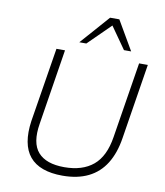

<svg xmlns="http://www.w3.org/2000/svg" viewBox="-99 -1016 949 1105"><g transform="rotate(10 375.0 -463.5)"><path d="M341 8Q275 8 226.5 -9.5Q178 -27 149 -62Q120 -97 110.5 -149.5Q101 -202 111 -271L181 -705H231L161 -264Q142 -149 189.5 -95.5Q237 -42 343 -42Q449 -42 512 -94.5Q575 -147 593 -262L664 -705H715L645 -266Q631 -176 593 -115Q555 -54 492 -23Q429 8 341 8ZM304 -765 454 -935H508L607 -765H565L475 -893L345 -765Z"/></g></svg>

Font: Nunito Sans 7pt ExtraLight
Style: Italic
Weight: 250
Italic angle: -9°
Designer: Vernon Adams
Foundry: Vernon Adams
Version: Version 3.101;gftools[0.9.27]